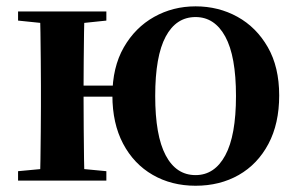

<svg xmlns="http://www.w3.org/2000/svg" viewBox="-20 -572 943 608"><path d="M37.2 0V-29.9L147 -40.2H208.6L316.8 -29.9V0ZM37.2 -506.8V-535.7H316.8V-506.8L208.6 -495.5H147ZM105.9 0Q107.6 -25.5 108.1 -67.4Q108.6 -109.4 109.1 -154.7Q109.6 -200 109.6 -234.8V-301.2Q109.6 -335.7 109.1 -381Q108.6 -426.4 108.1 -468.7Q107.6 -511 105.9 -535.7H247.6Q246.6 -511 246.1 -468.3Q245.6 -425.6 245.1 -378.8Q244.6 -332 244.6 -293.8V-270.6Q244.6 -217.9 245.1 -165Q245.6 -112.1 246.1 -68.8Q246.6 -25.5 247.6 0ZM176.1 -265.9V-301H410.5V-265.9ZM599.3 16.2Q523.2 16.2 463.5 -18.3Q403.7 -52.8 369.8 -117Q335.9 -181.2 335.9 -269.8Q335.9 -359.1 372 -422Q408.1 -484.9 467.9 -518.4Q527.6 -551.9 599.3 -551.9Q672 -551.9 731.9 -518.8Q791.9 -485.6 828 -422.7Q864.1 -359.8 864.1 -269.8Q864.1 -180.5 830 -116.3Q795.8 -52 736.1 -17.9Q676.3 16.2 599.3 16.2ZM599.3 -17.5Q659.6 -17.5 693.4 -80.1Q727.3 -142.6 727.3 -268.1Q727.3 -394.2 693.4 -456.1Q659.6 -518 599.3 -518Q537.8 -518 504.7 -456.1Q471.5 -394.2 471.5 -268.1Q471.5 -142.6 504.7 -80.1Q537.8 -17.5 599.3 -17.5Z"/></svg>

Font: Noto Serif KR
Style: Regular
Weight: 200
Designer: Ryoko NISHIZUKA 西塚涼子 (kana & ideographs); Frank Grießhammer (Latin, Greek & Cyrillic); Wenlong ZHANG 张文龙 (bopomofo); San
Foundry: Adobe
Version: Version 2.001;hotconv 1.1.0;makeotfexe 2.6.0